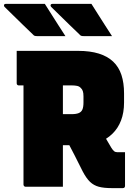

<svg xmlns="http://www.w3.org/2000/svg" viewBox="-73 -962 693 989"><path d="M427 -326Q446 -293 464 -263Q482 -233 501 -200Q508 -189 514.5 -183.5Q521 -178 531 -178Q534 -178 537 -178Q540 -178 543 -178H571Q571 -134 571 -91.5Q571 -49 571 -4Q571 1 568 4Q565 7 560 7Q548 7 533 7Q518 7 504 7Q462 7 436 0Q410 -7 391 -25Q372 -43 353 -79Q332 -121 311 -162.5Q290 -204 268 -245ZM13 -700Q92 -700 171 -700Q250 -700 329 -700Q391 -700 436 -686Q481 -672 510 -644.5Q539 -617 552.5 -576Q566 -535 566 -481V-434Q566 -382 550.5 -341.5Q535 -301 505.5 -272.5Q476 -244 436 -229Q396 -214 346 -214Q309 -214 271 -214Q233 -214 196 -214L185 -207V-374Q213 -374 241 -374Q269 -374 296 -374Q319 -374 332.5 -379.5Q346 -385 351.5 -398Q357 -411 357 -434V-466Q357 -483 353.5 -493Q350 -503 343 -509Q336 -517 324.5 -519.5Q313 -522 299 -522Q253 -522 207.5 -522Q162 -522 116 -522Q70 -522 24 -522Q19 -522 16 -525Q13 -528 13 -533Q13 -575 13 -616Q13 -657 13 -700ZM251 0Q202 0 155 0Q108 0 59 0Q54 0 51 -3.5Q48 -7 48 -11Q48 -91 48 -169Q48 -247 48 -325Q48 -403 48 -481Q48 -559 48 -639H265L251 -621Q251 -577 251 -534Q251 -491 251 -448Q251 -390 251 -333Q251 -276 251 -218.5Q251 -161 251 -100Q251 -73 251 -47.5Q251 -22 251 0ZM158 -942Q176 -914 193.5 -886Q211 -858 228.5 -831Q246 -804 264 -776Q242 -776 218.5 -776Q195 -776 170.5 -776Q146 -776 118 -776Q110 -776 105.5 -777.5Q101 -779 98 -783Q66 -814 42.5 -836.5Q19 -859 -2 -880Q-23 -901 -50 -927Q-54 -932 -52 -937Q-50 -942 -44 -942Q-8 -942 23.5 -942Q55 -942 87 -942Q119 -942 158 -942ZM398 -942Q416 -914 433.5 -886Q451 -858 468.5 -831Q486 -804 504 -776Q482 -776 458.5 -776Q435 -776 410.5 -776Q386 -776 358 -776Q350 -776 345.5 -777.5Q341 -779 338 -783Q306 -814 282.5 -836.5Q259 -859 238 -880Q217 -901 190 -927Q186 -932 188 -937Q190 -942 196 -942Q232 -942 263.5 -942Q295 -942 327 -942Q359 -942 398 -942Z"/></svg>

Font: Recursive Monospace Black
Style: Regular
Weight: 900
Version: Version 1.047